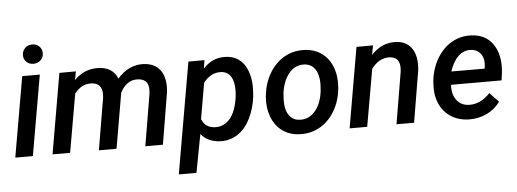

<svg xmlns="http://www.w3.org/2000/svg" viewBox="-56 -893 3391 1259"><g transform="rotate(-5 1639.5 -263.5)"><path d="M130.9 0H15.1L106.9 -528.3H222.7ZM123.5 -663.6Q123.5 -690.4 141.1 -709.5Q158.7 -728.5 188.5 -729.5Q216.8 -730.5 235.6 -712.2Q254.4 -693.8 254.4 -667.5Q254.4 -639.6 236.1 -621.6Q217.8 -603.5 189.5 -602.5Q161.6 -601.6 142.6 -619.4Q123.5 -637.2 123.5 -663.6Z M460 -528.8 449.7 -472.7Q515.1 -540 606 -538.1Q655.8 -537.1 688.7 -515.1Q721.7 -493.2 733.4 -457Q806.6 -540 901.4 -538.1Q978.5 -536.1 1015.9 -485.1Q1053.2 -434.1 1043.9 -342.3L986.8 0H871.1L928.7 -343.3Q931.2 -364.7 929.2 -382.8Q921.4 -439.9 856.9 -441.4Q785.2 -443.4 743.7 -362.8L742.2 -352.1L681.6 0H565.4L623 -341.8Q625.5 -362.8 623.5 -380.9Q615.7 -439.9 551.3 -441.4Q486.3 -442.4 442.9 -383.3L376 0H260.3L351.6 -528.3Z M1604 -262.2Q1594.2 -183.1 1561.8 -118.7Q1529.3 -54.2 1479.2 -21.2Q1429.2 11.7 1367.2 10.3Q1284.7 8.3 1237.3 -48.3L1189.9 203.1H1073.7L1200.7 -528.3L1306.6 -528.8L1297.9 -474.1Q1358.4 -540 1441.9 -538.1Q1492.2 -537.6 1529.3 -512.5Q1566.4 -487.3 1586.2 -439.5Q1606 -391.6 1607.4 -333Q1607.9 -303.2 1604 -262.2ZM1489.7 -272.5 1492.2 -308.1Q1493.7 -371.1 1471.4 -405.8Q1449.2 -440.4 1404.8 -441.4Q1339.4 -443.4 1291.5 -381.3L1250.5 -145.5Q1272.5 -86.4 1339.8 -84.5Q1397.5 -83 1436.8 -129.4Q1476.1 -175.8 1489.7 -272.5Z M1688 -266.1Q1696.3 -343.8 1733.6 -407.2Q1771 -470.7 1829.6 -505.4Q1888.2 -540 1959.5 -538.1Q2027.3 -537.1 2076.7 -502Q2126 -466.8 2148.7 -405.8Q2171.4 -344.7 2164.6 -270Q2156.7 -186 2118.9 -121.6Q2081.1 -57.1 2022.2 -22.7Q1963.4 11.7 1891.6 9.8Q1824.2 8.8 1775.1 -26.1Q1726.1 -61 1703.1 -121.8Q1680.2 -182.6 1686.5 -255.9ZM1801.8 -199.2Q1804.2 -147.9 1828.9 -116.9Q1853.5 -85.9 1897.5 -84.5Q1957 -83 1997.3 -130.4Q2037.6 -177.7 2047.9 -259.8L2050.8 -307.6Q2050.8 -370.1 2025.9 -405.8Q2001 -441.4 1953.6 -443.4Q1879.4 -445.3 1836.4 -370.6Q1810.5 -325.2 1803.7 -266.1Q1799.8 -225.1 1801.8 -199.2Z M2416 -528.8 2404.3 -466.8Q2472.2 -540 2561 -538.1Q2635.3 -536.6 2670.9 -485.1Q2706.5 -433.6 2697.3 -341.3L2640.1 0H2524.4L2582 -342.8Q2584.5 -363.8 2582.5 -381.8Q2576.2 -439.9 2513.2 -441.4Q2447.3 -442.4 2397.5 -376.5L2331.5 0H2215.8L2307.1 -528.3Z M3001 9.8Q2932.1 8.3 2881.6 -24.9Q2831.1 -58.1 2806.9 -115.7Q2782.7 -173.3 2788.6 -244.1L2790 -264.2Q2798.8 -344.7 2837.2 -408.9Q2875.5 -473.1 2932.6 -506.3Q2989.7 -539.6 3056.6 -538.1Q3155.8 -536.1 3205.3 -464.4Q3254.9 -392.6 3242.7 -277.3L3235.8 -226.6H2903.3Q2898.9 -163.6 2928.7 -125Q2958.5 -86.4 3010.7 -85.4Q3085.4 -83 3148.4 -150.4L3207 -88.9Q3173.8 -41.5 3119.6 -15.4Q3065.4 10.7 3001 9.8ZM3050.3 -443.4Q2958.5 -446.3 2912.6 -313.5L3131.8 -313L3133.8 -323.2Q3137.2 -345.7 3134.3 -367.2Q3128.9 -401.9 3106.9 -421.9Q3085 -441.9 3050.3 -443.4Z"/></g></svg>

Font: Roboto Medium
Style: Italic
Weight: 500
Italic angle: -12°
Designer: Google
Version: Version 2.134; 2016